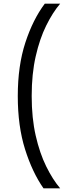

<svg xmlns="http://www.w3.org/2000/svg" viewBox="-20 -812 372 1042"><path d="M152 -291Q152 -171 173.8 -75.8Q195.5 19.5 230.8 91Q266 162.5 306.5 210H216Q155.5 123.5 116 -1.8Q76.5 -127 76.5 -291Q76.5 -455 117.5 -580.5Q158.5 -706 223 -792H306.5Q266 -744.5 230.8 -673.2Q195.5 -602 173.8 -506.5Q152 -411 152 -291Z"/></svg>

Font: Hepta Slab
Style: Regular
Weight: 400
Designer: Michael LaGattuta
Foundry: Michael LaGattuta
Version: Version 1.100